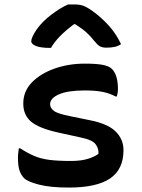

<svg xmlns="http://www.w3.org/2000/svg" viewBox="-20 -835 640 866"><path d="M300 -109Q344 -109 374.5 -118Q405 -127 424 -141Q426 -164 411.5 -184Q397 -204 348 -214L239 -238Q155 -257 120 -286.5Q85 -316 85 -368Q85 -424 124.5 -464Q164 -504 227 -526Q290 -548 362 -548Q415 -548 443.5 -542.5Q472 -537 485 -524Q512 -497 512 -432Q512 -417 507 -400H501Q475 -414 443.5 -420.5Q412 -427 362 -427Q286 -427 246 -409.5Q206 -392 206 -365Q206 -348 223 -335Q240 -322 296 -311L389 -292Q468 -276 502.5 -241Q537 -206 537 -158Q537 -71 476.5 -30Q416 11 290 11Q208 11 157 -2Q106 -15 89 -31Q75 -45 68 -66Q61 -87 61 -123Q61 -137 62.5 -147Q64 -157 65 -166H71Q105 -144 134.5 -131.5Q164 -119 202 -114Q240 -109 300 -109ZM287 -815H315Q338 -815 354.5 -809.5Q371 -804 399 -784Q434 -759 468 -722.5Q502 -686 526 -636Q513 -627 497 -623.5Q481 -620 460 -620Q441 -620 430 -626.5Q419 -633 403 -653Q389 -671 370 -688.5Q351 -706 319 -726H314Q275 -697 249.5 -670.5Q224 -644 210 -619H204Q164 -619 142.5 -627.5Q121 -636 121 -649Q121 -657 127 -670.5Q133 -684 146 -703Q170 -737 210.5 -768Q251 -799 287 -815Z"/></svg>

Font: Recursive Mn Csl St SmB
Style: Regular
Weight: 600
Monospace: yes
Version: Version 1.079;hotconv 1.0.112;makeotfexe 2.5.65598; ttfautoh